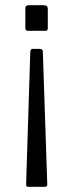

<svg xmlns="http://www.w3.org/2000/svg" viewBox="-20 -550 279 735"><path d="M163 -442Q163 -432 154 -432H86Q77 -432 77 -443V-518Q77 -530 89 -530H147Q163 -530 163 -516V-442ZM161 157Q161 160 159 162.5Q157 165 153 165H87Q84 165 82 163Q80 161 80 155L96 -353Q97 -358 99 -360.5Q101 -363 107 -363H130Q137 -363 140.5 -360.5Q144 -358 144 -352L161 157Z"/></svg>

Font: Libre Franklin Thin Light
Style: Regular
Weight: 300
Version: Version 3.000